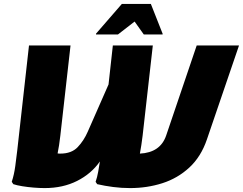

<svg xmlns="http://www.w3.org/2000/svg" viewBox="-20 -952 1240 980"><path d="M208 8Q182 8 151.5 5.5Q121 3 93.5 -1.5Q66 -6 48 -12L40 -24Q52 -60 58 -104.5Q64 -149 68 -184L128 -720H340L288 -260Q282 -207 274 -169Q278 -168 281 -168Q284 -168 288 -168Q345 -168 376.5 -201Q408 -234 428 -280L534 -521L556 -720H760L708 -260Q702 -210 694 -168Q798 -173 828 -260L984 -720H1200L1036 -240Q1006 -152 946.5 -97Q887 -42 809 -17Q731 8 644 8Q600 8 557.5 2.5Q515 -3 476 -12L468 -24Q476 -47 481 -74.5Q486 -102 490 -128Q446 -65 373.5 -28.5Q301 8 208 8ZM470 -776V-780L602 -932H750L810 -780V-776H714L667 -842L582 -776Z"/></svg>

Font: Kufam Black
Style: Italic
Weight: 900
Italic angle: -11°
Designer: Artur Schmal
Foundry: Original Type
Version: Version 1.301; ttfautohint (v1.8.3)